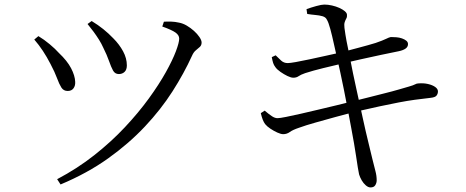

<svg xmlns="http://www.w3.org/2000/svg" viewBox="-20 -778 2040 840"><path d="M230 6Q319 -41 393 -99.5Q467 -158 526.5 -221.5Q586 -285 631 -347Q676 -409 705.5 -462Q735 -515 749.5 -553.5Q764 -592 764 -609Q764 -624 748 -635.5Q732 -647 690 -662L697 -683Q710 -684 728 -683.5Q746 -683 763 -679Q780 -676 797 -666Q814 -656 828.5 -643Q843 -630 852.5 -616Q862 -602 862 -592Q862 -580 854.5 -573Q847 -566 837 -558Q827 -550 820 -534Q785 -457 734.5 -378Q684 -299 614 -224.5Q544 -150 453 -85Q362 -20 245 29ZM276 -380Q258 -380 248.5 -395Q239 -410 229.5 -436Q220 -462 201 -498Q185 -529 167.5 -555.5Q150 -582 130 -605L148 -620Q173 -605 197.5 -584.5Q222 -564 238 -546Q274 -512 291 -479.5Q308 -447 309 -420Q310 -403 301.5 -391.5Q293 -380 276 -380ZM500 -454Q483 -454 474.5 -469.5Q466 -485 457 -511Q448 -537 432 -569Q424 -587 413 -604.5Q402 -622 389.5 -639Q377 -656 363 -673L381 -686Q409 -669 432 -650.5Q455 -632 476 -610Q502 -584 518.5 -553.5Q535 -523 535 -492Q535 -473 525 -463.5Q515 -454 500 -454Z M1601 42Q1591 42 1580.5 33Q1570 24 1562.5 11Q1555 -2 1551 -15Q1549 -24 1545.5 -45Q1542 -66 1538 -94Q1534 -122 1529 -150Q1524 -180 1516.5 -219Q1509 -258 1501 -301.5Q1493 -345 1484.5 -386Q1476 -427 1469 -460.5Q1462 -494 1457 -514Q1449 -548 1441 -585Q1433 -622 1425 -651.5Q1417 -681 1410 -692Q1405 -703 1391 -707Q1377 -711 1359.5 -712.5Q1342 -714 1324 -717L1321 -738Q1340 -745 1363.5 -751.5Q1387 -758 1399 -758Q1415 -758 1432.5 -754Q1450 -750 1464.5 -743.5Q1479 -737 1488.5 -729Q1498 -721 1498 -713Q1499 -704 1495 -697Q1491 -690 1488 -681Q1485 -672 1487 -656Q1491 -626 1496 -599Q1501 -572 1511 -525Q1524 -457 1539 -389.5Q1554 -322 1567 -262Q1580 -202 1591.5 -155.5Q1603 -109 1609 -83Q1617 -50 1622.5 -29.5Q1628 -9 1628 11Q1628 22 1622 32Q1616 42 1601 42ZM1219 -191Q1209 -191 1193.5 -198Q1178 -205 1163 -215Q1148 -225 1140 -235Q1134 -243 1129.5 -254.5Q1125 -266 1121 -283L1138 -294Q1158 -277 1170.5 -269Q1183 -261 1194 -261Q1204 -261 1231.5 -266.5Q1259 -272 1296.5 -280.5Q1334 -289 1375.5 -299Q1417 -309 1455 -318Q1493 -327 1521 -335Q1550 -341 1586.5 -350.5Q1623 -360 1659.5 -369Q1696 -378 1725 -386.5Q1754 -395 1768 -399Q1789 -405 1796 -409Q1803 -413 1810 -413Q1833 -415 1852.5 -410.5Q1872 -406 1884 -397.5Q1896 -389 1896 -378Q1896 -368 1890 -360Q1884 -352 1864 -350Q1828 -346 1795 -341.5Q1762 -337 1725.5 -330Q1689 -323 1642 -313Q1595 -303 1530 -288Q1494 -279 1449 -266.5Q1404 -254 1361 -242Q1318 -230 1288 -219Q1261 -210 1248 -200.5Q1235 -191 1219 -191ZM1263 -438Q1253 -438 1237.5 -445.5Q1222 -453 1207 -463.5Q1192 -474 1185 -484Q1178 -493 1175 -502.5Q1172 -512 1169 -528L1186 -536Q1199 -523 1210.5 -512.5Q1222 -502 1239 -502Q1248 -502 1274 -506.5Q1300 -511 1334.5 -518.5Q1369 -526 1405.5 -534Q1442 -542 1473 -549Q1514 -560 1552 -570Q1590 -580 1623 -590Q1655 -601 1669 -608Q1683 -615 1690 -616Q1701 -616 1714 -615Q1727 -614 1738.5 -610Q1750 -606 1757.5 -600Q1765 -594 1765 -585Q1765 -573 1754.5 -565.5Q1744 -558 1725 -554Q1693 -548 1647.5 -538Q1602 -528 1558 -518.5Q1514 -509 1486 -502Q1439 -491 1394 -480Q1349 -469 1315 -458Q1295 -451 1286 -444.5Q1277 -438 1263 -438Z"/></svg>

Font: Noto Serif SC ExtraLight
Style: Regular
Weight: 400
Version: Version 2.002-H1;hotconv 1.1.0;makeotfexe 2.6.0